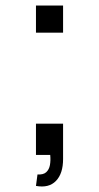

<svg xmlns="http://www.w3.org/2000/svg" viewBox="-20 -560 358 694"><path d="M110 112 115.5 70.5Q136.5 72 147 62.5Q157.5 53 160.5 36.5Q163.5 20 161.5 0H110V-113H208V15Q208 67.5 182.2 94Q156.5 120.5 110 112ZM110 -442V-540H208V-442Z"/></svg>

Font: Manrope ExtraLight Medium
Style: Regular
Weight: 500
Version: Version 4.504